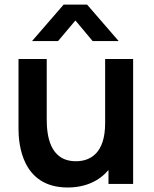

<svg xmlns="http://www.w3.org/2000/svg" viewBox="-20 -795 666 830"><path d="M272.5 15.5C350.5 15.5 409.5 -13.5 449 -60V0H555.5V-540H434.5V-262.5C434.5 -131.5 369.5 -98 308 -98C193 -98 182 -213.5 182 -280V-540H60V-238.5C60 -174.5 73.5 15.5 272.5 15.5ZM118.5 -617.5H231L306 -706.5L380.5 -617.5H493L356.5 -775H255Z"/></svg>

Font: Manrope
Style: Bold
Weight: 700
Designer: Mikhail Sharanda
Foundry: Mikhail Sharanda
Version: Version 4.505;FEAKit 1.0